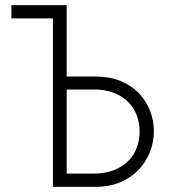

<svg xmlns="http://www.w3.org/2000/svg" viewBox="-20 -720 651 740"><path d="M349 -425Q402 -425 444 -408Q486 -391 514.5 -361.5Q543 -332 558 -294Q573 -256 573 -214Q573 -173 558 -134.5Q543 -96 514.5 -66Q486 -36 444.5 -18Q403 0 349 0H184V-649H24V-700H237V-425ZM342 -51Q385 -51 418 -64Q451 -77 473.5 -99Q496 -121 507 -150.5Q518 -180 518 -213Q518 -246 507 -275.5Q496 -305 474 -327Q452 -349 419 -362Q386 -375 343 -375H237V-51Z"/></svg>

Font: Tilda Sans Light
Style: Regular
Weight: 300
Designer: ParaType Ltd
Foundry: ParaType Ltd
Version: Version 1.009